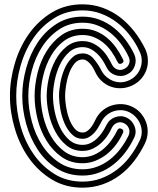

<svg xmlns="http://www.w3.org/2000/svg" viewBox="-20 -728 730 888"><path d="M421 -173Q432 -197 451 -214Q470 -231 493 -239Q516 -247 541 -246.5Q566 -246 590 -235Q614 -224 630.5 -205Q647 -186 655.5 -163Q664 -140 663 -115Q662 -90 651 -66Q630 -22 601 16Q572 54 535.5 81.5Q499 109 455 124.5Q411 140 362 140Q282 140 219.5 102Q157 64 114 3.5Q71 -57 48.5 -133Q26 -209 26 -284Q26 -359 48.5 -435Q71 -511 114 -571.5Q157 -632 219.5 -670Q282 -708 362 -708Q411 -708 455 -692Q499 -676 535.5 -648Q572 -620 601.5 -582Q631 -544 652 -501Q663 -477 664 -451.5Q665 -426 656.5 -403Q648 -380 631 -361.5Q614 -343 590 -332Q566 -321 540.5 -320Q515 -319 492 -327.5Q469 -336 450.5 -353Q432 -370 421 -394Q417 -403 411 -413.5Q405 -424 397.5 -432.5Q390 -441 381 -447Q372 -453 362 -453Q340 -453 324.5 -434Q309 -415 299.5 -388.5Q290 -362 285.5 -333Q281 -304 281 -284Q281 -264 285.5 -235Q290 -206 299.5 -179.5Q309 -153 324.5 -134Q340 -115 362 -115Q373 -115 382 -121Q391 -127 398.5 -136Q406 -145 411.5 -155Q417 -165 421 -173ZM447 -161Q441 -150 433 -136.5Q425 -123 414.5 -112Q404 -101 390.5 -93.5Q377 -86 362 -86Q333 -86 312 -107Q291 -128 278 -158.5Q265 -189 259 -223.5Q253 -258 253 -284Q253 -310 259 -344Q265 -378 278 -408.5Q291 -439 312 -460Q333 -481 362 -481Q392 -481 412.5 -457Q433 -433 447 -406Q456 -387 470.5 -374Q485 -361 502.5 -354Q520 -347 539.5 -347.5Q559 -348 578 -357Q597 -366 610 -380.5Q623 -395 629.5 -413Q636 -431 635.5 -450.5Q635 -470 626 -489Q608 -529 581 -564Q554 -599 520.5 -624.5Q487 -650 447 -665Q407 -680 362 -680Q288 -680 230.5 -644Q173 -608 134 -551Q95 -494 75 -423.5Q55 -353 55 -284Q55 -215 75 -144.5Q95 -74 134 -17Q173 40 230.5 76Q288 112 362 112Q407 112 446.5 97.5Q486 83 520 57.5Q554 32 580.5 -3Q607 -38 626 -78Q635 -96 635.5 -115.5Q636 -135 629 -153Q622 -171 609 -185.5Q596 -200 578 -209Q560 -218 540.5 -218.5Q521 -219 503 -212.5Q485 -206 470.5 -193Q456 -180 447 -161ZM472 -149Q485 -176 512.5 -186Q540 -196 566 -184Q592 -171 602.5 -143.5Q613 -116 600 -90Q583 -54 559 -22.5Q535 9 504.5 33Q474 57 438 70.5Q402 84 362 84Q294 84 241.5 50.5Q189 17 154 -36.5Q119 -90 101 -155.5Q83 -221 83 -284Q83 -347 101 -412.5Q119 -478 154 -531Q189 -584 241.5 -617.5Q294 -651 362 -651Q403 -651 439 -637.5Q475 -624 505 -600.5Q535 -577 559.5 -545Q584 -513 601 -477Q613 -450 603 -422.5Q593 -395 566 -383Q540 -371 512.5 -381Q485 -391 472 -418Q464 -435 453 -451.5Q442 -468 428 -481Q414 -494 397.5 -502Q381 -510 362 -510Q326 -510 300 -487Q274 -464 257.5 -429.5Q241 -395 233 -356Q225 -317 225 -284Q225 -251 233 -212Q241 -173 257.5 -138.5Q274 -104 300 -81Q326 -58 362 -58Q382 -58 399 -66.5Q416 -75 429.5 -88Q443 -101 453.5 -117Q464 -133 472 -149ZM498 -138Q489 -118 476 -99Q463 -80 445.5 -64.5Q428 -49 407 -39.5Q386 -30 362 -30Q319 -30 288 -55Q257 -80 236.5 -118Q216 -156 206 -200.5Q196 -245 196 -284Q196 -323 206 -367.5Q216 -412 236.5 -450Q257 -488 288.5 -513Q320 -538 362 -538Q386 -538 406.5 -529Q427 -520 444 -505Q461 -490 474.5 -470Q488 -450 498 -429Q506 -413 522 -407Q538 -401 554 -409Q571 -417 577 -433Q583 -449 575 -465Q560 -498 538.5 -526.5Q517 -555 490 -576.5Q463 -598 431 -610.5Q399 -623 362 -623Q300 -623 253 -591.5Q206 -560 174.5 -511Q143 -462 127 -401.5Q111 -341 111 -284Q111 -227 127 -166.5Q143 -106 174.5 -57Q206 -8 253 23.5Q300 55 362 55Q397 55 429 43Q461 31 488 10Q515 -11 537 -40Q559 -69 575 -102Q582 -118 576 -134Q570 -150 554 -158Q538 -166 522 -160Q506 -154 498 -138ZM523 -126Q530 -139 542 -132Q554 -127 549 -114Q536 -85 517 -59.5Q498 -34 474 -15Q450 4 421.5 15.5Q393 27 362 27Q306 27 264.5 -2.5Q223 -32 195 -77.5Q167 -123 153.5 -178Q140 -233 140 -284Q140 -335 153.5 -390Q167 -445 195 -490.5Q223 -536 264.5 -565.5Q306 -595 362 -595Q395 -595 423 -584Q451 -573 474.5 -553.5Q498 -534 516.5 -508Q535 -482 549 -453Q556 -441 542 -434Q529 -429 524 -441Q512 -466 496 -489Q480 -512 459.5 -529Q439 -546 414.5 -556Q390 -566 362 -566Q313 -566 276.5 -539Q240 -512 216 -470Q192 -428 180 -378.5Q168 -329 168 -284Q168 -239 180 -189Q192 -139 216 -97.5Q240 -56 276.5 -28.5Q313 -1 362 -1Q390 -1 415 -12Q440 -23 460 -40.5Q480 -58 496 -80.5Q512 -103 523 -126Z"/></svg>

Font: Zschusch
Style: Regular
Weight: 400
Designer: Peter Wiegel
Foundry: Peter Wiegel